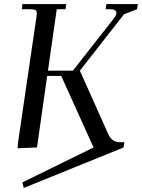

<svg xmlns="http://www.w3.org/2000/svg" viewBox="-20 -722 695 940"><path d="M65.9 3.9 67.9 -22 158.2 -637.2Q160.2 -650.9 160.2 -655.8Q160.2 -668.5 153.3 -672.6Q146.5 -676.8 127.9 -676.8H86.9L89.8 -702.1H304.2L300.8 -676.8H257.8L214.8 -376H336.9L541 -636.2Q549.8 -648.4 549.8 -659.2Q549.8 -676.8 518.1 -676.8H497.1L501 -702.1H654.8L650.9 -676.8L586.9 -651.9L371.1 -376L509.8 -65.9Q519 -45.4 533.2 -35.6Q547.4 -25.9 569.8 -25.9H588.9L585 0L96.2 198.2L89.8 170.9L438 0L279.8 -350.1H210.9L161.1 0Z"/></svg>

Font: Dihjauti
Style: Bold Italic
Weight: 700
Italic angle: -9°
Designer: T. Christopher White
Version: Version 3.0.0